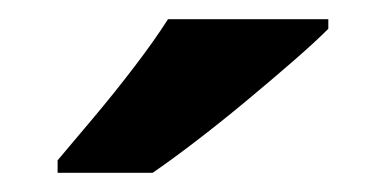

<svg xmlns="http://www.w3.org/2000/svg" viewBox="-20 -786 402 200"><path d="M322 -756Q308 -742 285 -722Q262 -702 235.5 -680Q209 -658 183.5 -638.5Q158 -619 139 -606H40V-619Q56 -638 77.5 -663.5Q99 -689 120 -716.5Q141 -744 155 -766H322Z"/></svg>

Font: Noto Sans Adlam
Style: Regular
Weight: 400
Designer: Mark Jamra, Neil Patel
Foundry: JamraPatel LLC
Version: Version 3.001